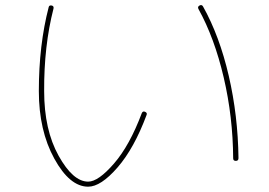

<svg xmlns="http://www.w3.org/2000/svg" viewBox="-20 -701 1040 741"><path d="M879.9 -89.8Q878.9 -250 843.3 -402.3Q807.6 -554.7 746.1 -666Q741.2 -674.8 750 -679.7Q758.8 -684.6 763.7 -675.8Q827.1 -562.5 862.8 -408.7Q898.4 -254.9 900.4 -90.8Q900.4 -80.1 890.1 -80.1Q879.9 -80.1 879.9 -89.8ZM320.3 19.5Q249 19.5 189.5 -88.9Q129.9 -197.3 129.9 -349.6Q129.9 -527.3 168 -673.8Q169.9 -681.6 179.7 -679.7Q188.5 -677.7 186.5 -668Q149.4 -523.4 150.4 -349.6Q150.4 -200.2 206.1 -100.1Q261.7 0 320.3 0Q359.4 0 419.9 -69.8Q480.5 -139.6 527.3 -264.6Q531.2 -273.4 540 -269.5Q548.8 -265.6 545.9 -257.8Q498 -128.9 433.6 -54.7Q369.1 19.5 320.3 19.5Z"/></svg>

Font: Rounded Mgen+ 1mn thin
Style: Regular
Weight: 100
Designer: [Source Han Sans]
Ryoko NISHIZUKA  (kana & ideographs); Paul D. Hunt (Latin, Greek & Cyrillic); Wenlong ZHANG  (bopomofo
Version: Version 1.059.20150602